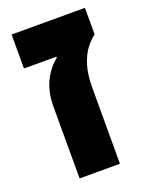

<svg xmlns="http://www.w3.org/2000/svg" viewBox="-119 -669 568 733"><g transform="rotate(-20 165.0 -302.5)"><path d="M76 0V-291Q76 -349 96.5 -392Q117 -435 152 -463V-467H20V-605H318V-497Q300 -484 282 -461Q264 -438 252 -400.5Q240 -363 240 -308V0Z"/></g></svg>

Font: Noto Sans Hebrew SemiCondensed ExtraBold
Style: Regular
Weight: 800
Width: 4
Designer: Monotype Design Team
Foundry: Monotype Imaging Inc.
Version: Version 2.004; ttfautohint (v1.8.4.7-5d5b)